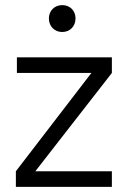

<svg xmlns="http://www.w3.org/2000/svg" viewBox="-20 -730 500 750"><path d="M223 -605C253 -605 275 -627 275 -658C275 -688 254 -710 223 -710C193 -710 171 -688 171 -658C171 -627 193 -605 223 -605ZM417 -506H46V-445H337L42 -61V0H417V-61H118L417 -445Z"/></svg>

Font: Arthouse Owned
Style: Regular
Weight: 400
Designer: Jeremy Tribby
Foundry: Tribby Type
Version: Version 1.000;PS 001.000;hotconv 1.0.88;makeotf.lib2.5.64775